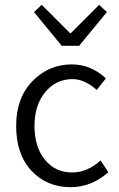

<svg xmlns="http://www.w3.org/2000/svg" viewBox="-20 -764 494 796"><path d="M236 -574 121 -714 153 -744 270 -627H274L391 -744L423 -714L308 -574ZM273 12Q174 12 110.5 -56Q47 -124 47 -242Q47 -358 114.5 -427.5Q182 -497 278 -497Q357 -497 419 -439L381 -391Q331 -436 281 -436Q212 -436 167.5 -382Q123 -328 123 -242Q123 -155 166 -102Q209 -49 279 -49Q342 -49 397 -99L429 -50Q359 12 273 12Z"/></svg>

Font: Assistant
Style: Regular
Weight: 400
Designer: Hebrew By Ben Nathan, Latin by Paul Hunt
Version: Version 2.001;PS 002.001;hotconv 1.0.88;makeotf.lib2.5.64775